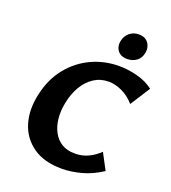

<svg xmlns="http://www.w3.org/2000/svg" viewBox="-159 -1006 1011 1137"><g transform="rotate(20 346.0 -437.0)"><path d="M361 15Q250 15 179.5 -34.5Q109 -84 84 -167Q59 -250 82 -352Q105 -455 163 -526.5Q221 -598 302 -635.5Q383 -673 475 -673Q532 -673 591 -657.5Q650 -642 692 -609L612 -484Q576 -525 532.5 -545Q489 -565 448 -565Q397 -565 356 -538.5Q315 -512 287.5 -465Q260 -418 248 -356Q238 -305 242.5 -258.5Q247 -212 266.5 -175Q286 -138 320 -117Q354 -96 403 -96Q451 -96 489.5 -115Q528 -134 557 -163L611 -61Q547 -19 482.5 -2Q418 15 361 15ZM503 -728Q475 -728 457 -740.5Q439 -753 432.5 -774Q426 -795 432 -819Q439 -850 463 -869.5Q487 -889 520 -889Q549 -889 566.5 -876Q584 -863 591 -841.5Q598 -820 592 -795Q585 -763 560.5 -745.5Q536 -728 503 -728Z"/></g></svg>

Font: Ysabeau ExtraBold
Style: Italic
Weight: 800
Italic angle: -12°
Designer: Christian Thalmann (Catharsis Fonts)
Version: Version 2.002